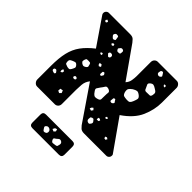

<svg xmlns="http://www.w3.org/2000/svg" viewBox="-196 -727 1066 1066"><g transform="rotate(45 337.0 -194.5)"><path d="M69 0Q58 0 50 -9Q42 -18 42 -29V-136Q42 -197 52 -239.5Q62 -282 86 -315Q110 -348 151 -380L43 -538Q40 -542 40 -549Q40 -558 46.5 -564.5Q53 -571 62 -571H229Q249 -571 258 -561Q267 -551 271 -546L399 -364Q413 -379 416 -398.5Q419 -418 419 -431V-542Q419 -555 427 -563Q435 -571 446 -571H595Q606 -571 614 -562Q622 -553 622 -542V-427Q622 -371 597.5 -314.5Q573 -258 505 -212L631 -33Q634 -29 634 -26.5Q634 -24 634 -22Q634 -13 627.5 -6.5Q621 0 612 0H437Q418 0 408.5 -9.5Q399 -19 396 -23L256 -228Q239 -207 237 -181.5Q235 -156 235 -140V-29Q235 -16 227 -8Q219 0 208 0ZM514 -541Q511 -546 509 -549Q507 -552 501 -551Q495 -549 493.5 -546Q492 -543 491 -536Q490 -530 491.5 -526.5Q493 -523 499 -520Q509 -516 517 -525Q521 -529 519.5 -532Q518 -535 514 -541ZM94 -532 83 -539 77 -531 79 -524 88 -522ZM185 -517Q177 -518 173.5 -517Q170 -516 166 -509Q163 -503 165 -499.5Q167 -496 172 -491Q177 -486 180 -485Q183 -484 189 -487Q195 -489 194.5 -492.5Q194 -496 193 -503Q192 -509 191.5 -512.5Q191 -516 185 -517ZM574 -504 568 -510 559 -507 563 -500 571 -495ZM262 -481Q252 -485 246 -479Q241 -473 238.5 -469.5Q236 -466 240 -460Q244 -453 248.5 -452.5Q253 -452 261 -453Q267 -455 267 -459Q267 -463 268 -469Q269 -478 262 -481ZM207 -469H197L192 -460L200 -455L209 -458ZM539 -454Q527 -462 519 -463.5Q511 -465 500 -456Q490 -447 494 -439.5Q498 -432 503 -420Q506 -411 510.5 -408.5Q515 -406 524 -407Q537 -408 545 -407.5Q553 -407 556 -420Q559 -434 555.5 -440.5Q552 -447 539 -454ZM233 -421Q222 -423 219 -416Q216 -411 218 -408.5Q220 -406 224 -402Q227 -398 229.5 -396.5Q232 -395 237 -397Q244 -401 243 -411Q242 -419 233 -421ZM198 -387 191 -388 184 -384 189 -376 199 -377ZM502 -365Q488 -376 479 -375Q470 -374 455 -365Q441 -355 436.5 -347Q432 -339 436 -322Q441 -306 449.5 -303.5Q458 -301 474 -300Q488 -299 494 -304Q500 -309 505 -322Q511 -337 512.5 -346Q514 -355 502 -365ZM236 -340 222 -339 225 -327 232 -322 243 -328ZM284 -312Q282 -316 280 -318Q278 -320 273 -318Q269 -317 268.5 -314.5Q268 -312 268 -307Q268 -302 267.5 -298.5Q267 -295 272 -293Q277 -291 279 -294Q281 -297 284 -302Q288 -307 284 -312ZM188 -294Q186 -301 182 -302Q178 -303 171 -303Q163 -303 158.5 -302.5Q154 -302 151 -294Q148 -285 148 -279.5Q148 -274 156 -268Q165 -262 170.5 -262.5Q176 -263 185 -269Q192 -275 191.5 -280Q191 -285 188 -294ZM358 -271Q342 -276 337 -267Q332 -258 321 -244Q313 -233 309 -226Q305 -219 314 -207Q323 -193 331 -188.5Q339 -184 355 -189Q370 -193 370.5 -202.5Q371 -212 371 -228Q371 -244 372.5 -254.5Q374 -265 358 -271ZM431 -249Q429 -254 427 -256Q425 -258 420 -257Q415 -255 414.5 -252.5Q414 -250 414 -245Q414 -239 413 -235Q412 -231 417 -229Q427 -225 434 -234Q438 -239 436.5 -241.5Q435 -244 431 -249ZM138 -238Q130 -247 123 -245.5Q116 -244 105 -239Q95 -235 92 -230Q89 -225 90 -214Q91 -204 96 -201.5Q101 -199 111 -196Q120 -194 125.5 -195Q131 -196 136 -205Q142 -216 144 -222.5Q146 -229 138 -238ZM187 -191Q181 -194 177 -190Q171 -185 174 -179Q177 -174 184 -175Q192 -176 193 -182Q194 -188 187 -191ZM115 -166 104 -171 100 -160 103 -149 113 -155ZM473 -153 463 -156 457 -149 463 -143 469 -145ZM83 -137Q78 -144 71 -141Q64 -139 64 -131Q64 -125 72 -122Q78 -121 81 -119.5Q84 -118 87 -122Q91 -127 88.5 -129.5Q86 -132 83 -137ZM383 -128 374 -138 366 -132 361 -121 375 -117ZM442 -120 432 -118V-105H445L450 -114ZM427 -83Q422 -89 419 -92.5Q416 -96 409 -94Q400 -91 399 -86.5Q398 -82 398 -74Q398 -63 410 -59Q416 -57 419 -58.5Q422 -60 426 -66Q433 -75 427 -83ZM185 -86 169 -83 168 -67 181 -61 191 -71ZM552 -69 543 -75 533 -71 536 -61 546 -59ZM214 182Q192 182 192 160V97Q192 75 214 75H422Q444 75 444 97V160Q444 182 422 182ZM315 89 303 93 296 106 310 112 319 102ZM280 116Q267 111 258 122Q254 127 256 131Q258 135 262 141Q265 146 268 148.5Q271 151 277 150Q284 148 287.5 145.5Q291 143 292 135Q293 122 280 116ZM377 120Q366 114 357 123Q349 131 341.5 135Q334 139 339 149Q345 161 352.5 160.5Q360 160 372 158Q381 157 382.5 152Q384 147 386 138Q388 126 377 120Z"/></g></svg>

Font: Rubik Moonrocks
Style: Regular
Weight: 400
Designer: Hubert and Fischer, NaN
Foundry: Hubert and Fischer, NaN
Version: Version 2.200